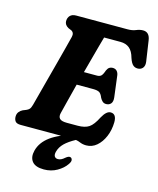

<svg xmlns="http://www.w3.org/2000/svg" viewBox="-144 -811 922 1120"><g transform="rotate(15 317.0 -251.0)"><path d="M346.5 0H32Q7.5 0 -1 -11.2Q-9.5 -22.5 -9.5 -39.5Q-9.5 -57 0 -68.5Q9.5 -80 21.5 -85.5L40.5 -93Q52.5 -98 59.2 -105.5Q66 -113 71 -131.5Q78 -158 89.8 -202.5Q101.5 -247 115.5 -299.8Q129.5 -352.5 143.5 -405.2Q157.5 -458 169 -502.2Q180.5 -546.5 187 -572.5Q193.5 -599 174 -609.5L155 -617.5Q131 -631 131 -653.5Q131 -674.5 143.5 -687.2Q156 -700 179.5 -700H489.5Q519 -700 539.2 -708.8Q559.5 -717.5 579.5 -717.5Q618 -717.5 625 -670.5L643.5 -546Q646.5 -524 638 -511Q629.5 -498 613 -495Q593.5 -492 579.5 -502.5Q565.5 -513 555 -544.5Q544.5 -583.5 523.2 -601Q502 -618.5 469 -618.5H370Q365 -601.5 355.5 -566.8Q346 -532 333.8 -486.8Q321.5 -441.5 308.5 -393H388Q403 -393 412 -401Q421 -409 430 -435.5Q436.5 -449.5 445 -455Q453.5 -460.5 464.5 -460.5Q481 -460.5 490.2 -450.5Q499.5 -440.5 501.5 -424L517.5 -296.5Q520.5 -271 510 -258.8Q499.5 -246.5 481.5 -246.5Q468 -246.5 459.2 -254.5Q450.5 -262.5 444.5 -274Q435 -298.5 422.5 -305Q410 -311.5 386.5 -311.5H286.5Q270 -247 256.8 -195.2Q243.5 -143.5 239.5 -126Q234.5 -105 245.2 -93.2Q256 -81.5 289 -81.5H354Q397.5 -81.5 422 -97.8Q446.5 -114 471 -163Q495 -206.5 520.5 -206.5Q556 -206.5 555.5 -155.5Q554.5 -108.5 538 -69.5Q521.5 -30.5 494 -7Q466.5 16.5 431 16.5Q409.5 16.5 390.5 8.2Q371.5 0 346.5 0ZM360.5 -29.5 367 0.5Q324.5 23.5 301.5 46.2Q278.5 69 271 97.5Q266 117 272.5 126.8Q279 136.5 293 136.5Q312.5 136.5 332.5 118Q341 111 348 107.8Q355 104.5 362 107Q369.5 109.5 372 120Q374.5 130.5 362 148Q343.5 175.5 308 195.8Q272.5 216 229 216Q177.5 216 157.5 190.5Q137.5 165 148.5 123Q162 71.5 212 35Q262 -1.5 360.5 -29.5Z"/></g></svg>

Font: Fraunces 144pt S100
Style: Bold Italic
Weight: 700
Italic angle: -16°
Version: Version 1.000; ttfautohint (v1.8.3)